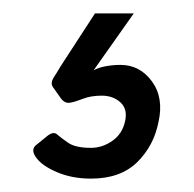

<svg xmlns="http://www.w3.org/2000/svg" viewBox="-20 -47 290 287"><path d="M116 220Q88 220 65.5 210.5Q43 201 34 188.5Q25 176 35 169L51 156Q60 149 65.5 154Q71 159 82 166.5Q93 174 116 174Q133 174 148 163.5Q163 153 167 134Q171 116 160 106Q149 96 132 96Q116 96 104.5 100.5Q93 105 85 106.5Q77 108 71 100L59 83Q55 77 60.5 68.5Q66 60 70 53L122 -27H180L120 58Q127 54 138 52Q149 50 160 50Q189 50 207 74.5Q225 99 217 135Q210 171 185 195.5Q160 220 116 220Z"/></svg>

Font: Rubik Light Light
Style: Italic
Weight: 300
Italic angle: -12°
Version: Version 2.104